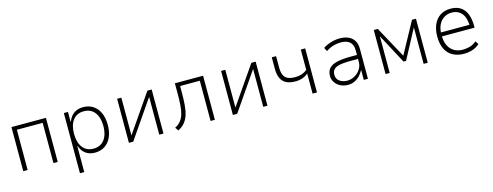

<svg xmlns="http://www.w3.org/2000/svg" viewBox="-23 -1195 5318 2071"><g transform="rotate(-15 2636.5 -160.0)"><path d="M100 0V-492H485V0H437V-449H149V0Z M685 180V-492H731V-382H734Q755 -440 798 -470Q841 -500 901 -500Q964 -500 1011.5 -469Q1059 -438 1084.5 -381.5Q1110 -325 1110 -246Q1110 -169 1084.5 -111.5Q1059 -54 1011.5 -23Q964 8 901 8Q841 8 799 -21.5Q757 -51 737 -109H733V180ZM896 -38Q974 -38 1017.5 -94Q1061 -150 1061 -247Q1061 -343 1018 -399Q975 -455 897 -455Q818 -455 775.5 -399Q733 -343 733 -247Q733 -150 775.5 -94Q818 -38 896 -38Z M1280 0V-492H1327V-67H1325L1618 -492H1666V0H1619V-426H1621L1328 0Z M1830 9 1804 -28Q1843 -48 1867 -77Q1891 -106 1904 -148Q1917 -190 1921 -248Q1925 -306 1925 -384V-492H2240V0H2192V-449H1972V-383Q1972 -302 1967 -239Q1962 -176 1947 -129Q1932 -82 1903.5 -48Q1875 -14 1830 9Z M2441 0V-492H2488V-67H2486L2779 -492H2827V0H2780V-426H2782L2489 0Z M3331 0V-225Q3303 -200 3267.5 -187.5Q3232 -175 3190 -175Q3122 -175 3082 -197.5Q3042 -220 3024.5 -262.5Q3007 -305 3007 -364V-492H3055V-366Q3055 -317 3067.5 -285Q3080 -253 3111 -236.5Q3142 -220 3196 -220Q3238 -220 3269.5 -230.5Q3301 -241 3331 -264V-492H3380V0Z M3727 8Q3679 8 3641 -11.5Q3603 -31 3582 -63.5Q3561 -96 3561 -134Q3561 -191 3592.5 -222.5Q3624 -254 3684.5 -266.5Q3745 -279 3833 -279H3912V-235H3835Q3776 -235 3733.5 -231Q3691 -227 3664 -216Q3637 -205 3623.5 -185.5Q3610 -166 3610 -136Q3610 -88 3645.5 -63Q3681 -38 3730 -38Q3774 -38 3813 -60Q3852 -82 3876.5 -119Q3901 -156 3901 -200V-333Q3901 -394 3866.5 -424.5Q3832 -455 3766 -455Q3724 -455 3683 -443Q3642 -431 3600 -403L3579 -444Q3606 -462 3637.5 -474.5Q3669 -487 3701.5 -493.5Q3734 -500 3766 -500Q3820 -500 3861 -482.5Q3902 -465 3925.5 -428.5Q3949 -392 3949 -334V0H3903V-108H3900Q3886 -80 3861.5 -53Q3837 -26 3803 -9Q3769 8 3727 8Z M4146 0V-492H4191L4382 -142L4573 -492H4617V0H4571V-409H4572L4396 -80H4368L4192 -410V0Z M5021 8Q4953 8 4900 -19.5Q4847 -47 4818 -103.5Q4789 -160 4789 -247Q4789 -322 4814 -379Q4839 -436 4887 -468Q4935 -500 5004 -500Q5073 -500 5117.5 -469.5Q5162 -439 5182.5 -383.5Q5203 -328 5203 -252V-235H4821V-279H5180L5158 -256Q5158 -355 5118 -405.5Q5078 -456 5003 -456Q4957 -456 4919.5 -432.5Q4882 -409 4860 -364.5Q4838 -320 4838 -254V-246Q4838 -176 4861.5 -130Q4885 -84 4926 -61Q4967 -38 5020 -38Q5057 -38 5097.5 -48.5Q5138 -59 5172 -90L5197 -54Q5161 -20 5114 -6Q5067 8 5021 8Z"/></g></svg>

Font: Nunito Sans 7pt SemiCondensed ExtraLight
Style: Regular
Weight: 250
Width: 4
Designer: Vernon Adams
Foundry: Vernon Adams
Version: Version 3.101;gftools[0.9.27]